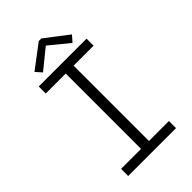

<svg xmlns="http://www.w3.org/2000/svg" viewBox="-265 -997 1092 1092"><g transform="rotate(-45 281.0 -451.0)"><path d="M88.9 -57.1H249.5V-663.1H88.9V-719.7H473.6V-663.1H313V-57.1H473.6V0H88.9ZM130.4 -795.4 272 -902.3H292.5L432.1 -795.4L399.9 -758.8L284.7 -853.5H279.3L162.6 -758.8Z"/></g></svg>

Font: Reddit Mono Light
Style: Regular
Weight: 300
Monospace: yes
Designer: Stephen Hutchings
Foundry: Reddit
Version: Version 1.011